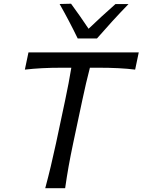

<svg xmlns="http://www.w3.org/2000/svg" viewBox="-20 -988 748 1008"><path d="M217.5 0Q233.5 -59.5 246.5 -114.2Q259.5 -169 274 -235.5L322 -461.5Q332 -509.5 340 -550.8Q348 -592 354.5 -632.5H308.5Q247.5 -632.5 200.5 -630Q153.5 -627.5 110.5 -622.5L129.5 -713H708.5L689.5 -622.5Q612 -632.5 495.5 -632.5H452Q441.5 -592 431.8 -550.8Q422 -509.5 412 -461.5L364 -235.5Q350 -169 340.2 -114.2Q330.5 -59.5 322 0ZM388 -786Q345 -875 293 -967L353 -968.5Q377 -935.5 400 -903Q423 -870.5 445 -837Q479.5 -870 514.5 -902.2Q549.5 -934.5 586 -966.5H654.5Q611 -921.5 570 -876.8Q529 -832 489 -786Z"/></svg>

Font: Commissioner Flair
Style: Italic
Weight: 400
Italic angle: -12°
Designer: Kostas Bartsokas
Foundry: Kostas Bartsokas
Version: Version 1.000; ttfautohint (v1.8.3)